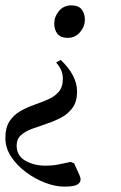

<svg xmlns="http://www.w3.org/2000/svg" viewBox="-28 -482 450 715"><path d="M224 -341Q198 -341 186 -356Q174 -371 174 -394Q174 -420 191.5 -441Q209 -462 238 -462Q264 -462 276 -447Q288 -432 288 -409Q288 -383 270 -362Q252 -341 224 -341ZM211 213Q178 213 140 198.5Q102 184 68.5 159Q35 134 13.5 101.5Q-8 69 -8 32Q-8 -7 7.5 -30.5Q23 -54 47.5 -68Q72 -82 99 -91.5Q126 -101 150.5 -111.5Q175 -122 190.5 -140Q206 -158 206 -188Q206 -207 199.5 -221.5Q193 -236 181 -249L198 -259Q259 -201 259 -141Q259 -104 242.5 -81Q226 -58 200.5 -44.5Q175 -31 146.5 -21.5Q118 -12 92 -2.5Q66 7 50 21.5Q34 36 34 60Q34 98 66.5 116.5Q99 135 142 135Q152 135 165.5 134Q179 133 192 130L235 121L248 126L267 168Q272 178 272 187Q272 198 259.5 205.5Q247 213 211 213Z"/></svg>

Font: Spectral Medium
Style: Italic
Weight: 500
Italic angle: -10°
Designer: Jean-Baptiste Levee
Foundry: Production Type
Version: Version 2.001